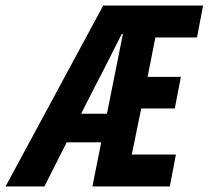

<svg xmlns="http://www.w3.org/2000/svg" viewBox="-85 -672 752 692"><path d="M-65 0 287 -652H647L625 -537H475L447 -395H567L545 -281H424L390 -115H549L527 0H248L358 -550H354Q329 -501 305 -453Q281 -405 257 -360L75 0ZM99 -159 120 -262H353L332 -159Z"/></svg>

Font: Source Code Pro ExtraLight
Style: Bold Italic
Weight: 700
Italic angle: -11°
Monospace: yes
Version: Version 1.016;hotconv 1.0.116;makeotfexe 2.5.65601